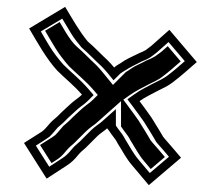

<svg xmlns="http://www.w3.org/2000/svg" viewBox="-20 -591 644 560"><path d="M65 -508C90.3 -465.2 114.5 -420.7 147 -385C170.8 -361.2 196 -341.8 219 -315C214 -310 208.5 -305.6 202 -301C186.7 -290.1 173.9 -276.1 160 -264L147 -251C141.7 -246.3 136.7 -242 132 -238C123.2 -230.1 113.9 -215.5 102 -207L50 -174L116 -70L176 -109C187.3 -116.3 198 -126.3 208 -139C216.6 -149 219.6 -150.9 229 -159L263 -193C271.9 -201.9 283.5 -208.6 293 -217V-216C297 -211.3 300.7 -206.3 304 -201L316 -185C318 -182.3 320.3 -178.3 323 -173C338 -149.5 347.6 -129.2 366 -108L414 -51L508 -131C491.6 -150 475.8 -169.4 459 -188C455.7 -192 453.7 -195 453 -197L441 -217C432.3 -230 423.5 -247.1 414 -259L404 -273C398.3 -280.6 393 -288 387 -296C403.8 -308 416.8 -313.5 436 -324C452 -332 471.6 -340.9 484 -351C508.3 -369.3 531.1 -390.1 554 -410L474 -504L421 -457C417 -453.7 413 -450.7 409 -448C403.2 -442.2 388.8 -437.8 382 -434C364 -425 347.4 -418.5 332 -407C326.2 -403.4 318.3 -399.3 313 -394C307 -401.3 300.7 -408.3 294 -415C273.1 -434.3 257.4 -451.6 236 -470C211.3 -499.6 190.6 -536.9 170 -571ZM99.1 -499.3 161.5 -536.7C170.7 -521.6 178.8 -508.2 187.5 -493.3C196.9 -477.6 209.7 -462.5 218.1 -452.4C238.7 -434.8 254.9 -417.1 276.7 -397C283.2 -390.4 288.2 -384.8 293.7 -378.2L311.1 -356.8L330.7 -376.3C332 -377.7 338.1 -381.3 345.3 -385.8C359.3 -394.6 372 -401.1 393.7 -411.9C397.1 -413.8 411.5 -417.7 424.7 -428.4C429.2 -431.6 432.6 -434.1 437.3 -438L471.5 -468.4L519 -412.6C501.4 -397.1 486.4 -384.1 468.6 -370.7C459.2 -363 442.1 -355 424.4 -346.2C405.6 -335.9 391.8 -330.1 372.5 -316.3L351.6 -301.5L367 -281C372.7 -273.4 378.3 -265.6 383.8 -258.2L394.1 -243.9C401.2 -235 410.7 -217.6 419.9 -203.6L430.5 -186C434.7 -177.4 435.5 -177.1 440.1 -171.6C451.6 -159 462.8 -145.6 472.8 -133.8L416.9 -86.3L385 -124.2C369 -142.7 360.4 -160.6 344.8 -185.4C341.7 -191.3 339.4 -195.5 336 -200L324.6 -215.2C322.5 -218.5 319.2 -223.1 318 -224.8V-272.7L276.4 -235.7C269.6 -229.6 257.5 -222.8 245.3 -210.7L212 -177.4C203.6 -170.2 198.7 -166.6 188.7 -154.9C179.3 -143.1 171.3 -135.8 162.4 -130L123.6 -104.7L84.5 -166.3C98.1 -175.1 112.3 -183.3 125.2 -192.9C135.7 -203.4 146.1 -217 148.5 -219.2C154.4 -224.2 158.5 -227.8 164.1 -232.7L177.1 -245.7C192.4 -259.2 204.1 -271.8 216.5 -280.7C223.6 -285.7 230.3 -290.9 236.7 -297.3L253 -313.7L238 -331.3C213.1 -360.2 186.5 -380.9 165.1 -402.3C152.2 -416.6 135.2 -438.6 125.3 -455C116.3 -469.5 107.5 -484.8 99.1 -499.3ZM111.5 -501.3C121 -485.1 131.2 -467.3 141.4 -450.9C151.5 -434.1 168 -412.7 181.4 -397.8C202.5 -376.7 229.5 -355.7 254.3 -326.8L265.2 -314L252.9 -301.8C246.4 -295.2 239.3 -289.7 232.1 -284.5C220.3 -276.1 209.4 -264.4 193.3 -250.1L180.3 -237.1C174.7 -232.2 170 -228.2 164.6 -223.6C162 -221.1 151.6 -207.4 141.2 -197L131.3 -190L96.8 -168.1L130.3 -115.3L147.2 -126.3C155 -131.4 163 -138.5 172.4 -150.4C182.3 -162 187.1 -165.5 195.8 -173L229.1 -206.2C241.6 -218.8 254.1 -225.9 260.3 -231.4L333 -296V-222C335.1 -219.3 337.6 -215.8 340.8 -210.9L352.2 -195.6C355.7 -191 357.1 -188.4 360.7 -181.4C376 -157.2 385.3 -138.2 401.3 -119.8L419.6 -98L460.9 -133.1C448.8 -147.4 437 -161.5 423.8 -176.1C419.5 -181.3 417.3 -184 414.8 -189.5L403.8 -207.8C394.5 -221.8 385.9 -238.2 377.8 -248.3L367.6 -262.6C362.1 -270 356.5 -277.8 350.8 -285.4L339.7 -300.2L356.9 -312.5C377.2 -327 391.7 -333 410.3 -343.2C429.2 -352.6 444.2 -359.6 452.7 -366.6C472 -381 488 -395.2 507 -411.9L469.2 -456.4L453.4 -442.3C448.3 -438.1 445.7 -436.1 440.3 -432.4C428.1 -422.1 410.3 -416.1 408.4 -415.2C388.4 -404.1 373.7 -399.2 362.7 -391C356.7 -386.4 347.3 -381.1 346.9 -380.7L309.5 -343.3L277.4 -382.6C272 -389.2 266.5 -395.2 260.5 -401.4C239.5 -420.8 223.2 -438.6 203.7 -455.3C193.5 -464 180.7 -482 171.5 -497.3C165.6 -507.4 160.1 -516.6 154 -526.7Z"/></svg>

Font: Tape
Style: Regular
Weight: 500
Foundry: Cannot Into Space Fonts
Version: Version 0.97